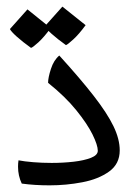

<svg xmlns="http://www.w3.org/2000/svg" viewBox="-20 -558 414 577"><path d="M128.9 -1Q84 -1 45.4 -6.3Q34.2 -29.8 34.2 -57.1Q34.2 -66.9 35.6 -76.2Q52.7 -72.8 79.6 -70.6Q106.4 -68.4 135.3 -68.4Q169.4 -68.4 201.2 -72Q232.9 -75.7 253.4 -83.7Q273.9 -91.8 273.9 -105Q273.9 -121.6 258.1 -153.8Q242.2 -186 209.2 -226.8Q176.3 -267.6 124.5 -309.1Q124.5 -324.7 133.1 -351.1Q141.6 -377.4 158.2 -391.1Q221.7 -321.3 261.7 -269.8Q301.8 -218.3 320.8 -179.2Q339.8 -140.1 339.8 -106Q339.8 -65.4 307.9 -42.5Q275.9 -19.5 227.5 -10.3Q179.2 -1 128.9 -1ZM178.2 -422.4Q152.3 -440.9 135 -456.5Q117.7 -472.2 114.7 -479L167.5 -538.1L237.3 -482.4Q217.3 -455.1 200.4 -439.7Q183.6 -424.3 178.2 -422.4ZM73.2 -414.1Q47.4 -432.6 30.3 -448Q13.2 -463.4 9.8 -470.7L62.5 -529.8L132.3 -473.6Q112.3 -446.3 95.5 -430.9Q78.6 -415.5 73.2 -414.1Z"/></svg>

Font: Harmattan
Style: Regular
Weight: 400
Designer: George W. Nuss III and SIL International
Foundry: SIL International
Version: Version 4.000